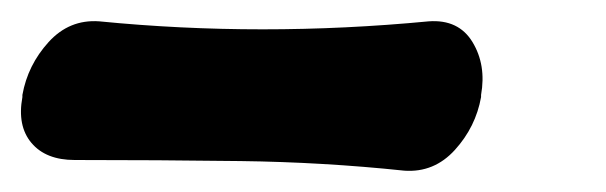

<svg xmlns="http://www.w3.org/2000/svg" viewBox="-29 -10 568 180"><path d="M422 81Q417 109 397.5 130.5Q378 152 350 150Q274 142 196.5 141Q119 140 41 140Q14 140 0.5 124Q-13 108 -8 81V79Q-3 51 16.5 29.5Q36 8 64 10Q216 25 373 10Q401 8 414 29.5Q427 51 422 79Z"/></svg>

Font: Winky Sans SemiBold
Style: Italic
Weight: 600
Italic angle: -8.97852°
Designer: Simon Atzbach
Foundry: typofactur
Version: Version 1.205